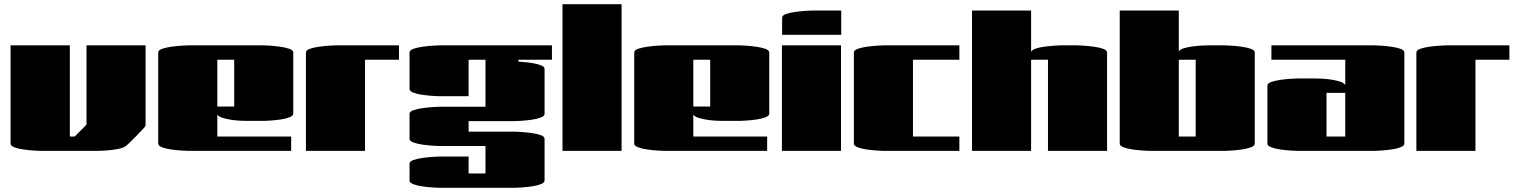

<svg xmlns="http://www.w3.org/2000/svg" viewBox="-20 -715 7194 910"><path d="M30 -500H311V-68H334L390 -124V-500H670V-120Q670 -117 657 -103Q644 -89 627 -71.5Q610 -54 595.5 -40Q581 -26 578 -24Q565 -14 539.5 -9Q514 -4 487.5 -2Q461 0 444 0H170Q162 0 139.5 -1.5Q117 -3 91.5 -6.5Q66 -10 48 -17Q30 -24 30 -34Z M1360 -68V0H870Q862 0 839.5 -1.5Q817 -3 791.5 -6.5Q766 -10 748 -17Q730 -24 730 -34V-466Q730 -477 748 -483.5Q766 -490 791.5 -493.5Q817 -497 839.5 -498.5Q862 -500 870 -500H1230Q1238 -500 1260.5 -498.5Q1283 -497 1308.5 -493.5Q1334 -490 1352 -483.5Q1370 -477 1370 -466V-176Q1370 -166 1352 -159Q1334 -152 1308.5 -148.5Q1283 -145 1260.5 -143.5Q1238 -142 1230 -142H1149Q1139 -142 1118 -143Q1097 -144 1074 -147.5Q1051 -151 1033 -157Q1015 -163 1010 -172V-68ZM1010 -210H1090V-432H1010Z M1710 0H1430V-466Q1430 -477 1448 -483.5Q1466 -490 1491.5 -493.5Q1517 -497 1539.5 -498.5Q1562 -500 1570 -500H1871V-432H1710Z M2201 107H2281V-23H2061Q2053 -23 2030.5 -24.5Q2008 -26 1982.5 -29.5Q1957 -33 1939 -40Q1921 -47 1921 -57V-175Q1921 -186 1939 -192.5Q1957 -199 1982.5 -202.5Q2008 -206 2030.5 -207.5Q2053 -209 2061 -209H2281V-432H2201V-259H2061Q2053 -259 2030.5 -260.5Q2008 -262 1982.5 -265.5Q1957 -269 1939 -276Q1921 -283 1921 -293V-466Q1921 -477 1939 -483.5Q1957 -490 1982.5 -493.5Q2008 -497 2030.5 -498.5Q2053 -500 2061 -500H2596V-432H2437V-423Q2452 -422 2472.5 -420Q2493 -418 2513.5 -414Q2534 -410 2547.5 -404Q2561 -398 2561 -389V-175Q2561 -165 2543 -158Q2525 -151 2499.5 -147.5Q2474 -144 2451.5 -142.5Q2429 -141 2421 -141H2201V-91H2421Q2429 -91 2451.5 -89.5Q2474 -88 2499.5 -84.5Q2525 -81 2543 -74.5Q2561 -68 2561 -57V141Q2561 151 2543 158Q2525 165 2499.5 168.5Q2474 172 2451.5 173.5Q2429 175 2421 175H2061Q2053 175 2030.5 173.5Q2008 172 1982.5 168.5Q1957 165 1939 158Q1921 151 1921 141V61Q1921 50 1939 43.5Q1957 37 1982.5 33.5Q2008 30 2030.5 28.5Q2053 27 2061 27H2201Z M2926 0H2646V-695H2926Z M3616 -68V0H3126Q3118 0 3095.5 -1.5Q3073 -3 3047.5 -6.5Q3022 -10 3004 -17Q2986 -24 2986 -34V-466Q2986 -477 3004 -483.5Q3022 -490 3047.5 -493.5Q3073 -497 3095.5 -498.5Q3118 -500 3126 -500H3486Q3494 -500 3516.5 -498.5Q3539 -497 3564.5 -493.5Q3590 -490 3608 -483.5Q3626 -477 3626 -466V-176Q3626 -166 3608 -159Q3590 -152 3564.5 -148.5Q3539 -145 3516.5 -143.5Q3494 -142 3486 -142H3405Q3395 -142 3374 -143Q3353 -144 3330 -147.5Q3307 -151 3289 -157Q3271 -163 3266 -172V-68ZM3266 -210H3346V-432H3266Z M3967 -550H3687V-631Q3687 -642 3705 -648.5Q3723 -655 3748.5 -658.5Q3774 -662 3796.5 -663.5Q3819 -665 3827 -665H3967ZM3686 -500H3966V0H3686Z M4527 -500V-432H4307V-68H4527V0H4167Q4159 0 4136.5 -1.5Q4114 -3 4088.5 -6.5Q4063 -10 4045 -17Q4027 -24 4027 -34V-466Q4027 -477 4045 -483.5Q4063 -490 4088.5 -493.5Q4114 -497 4136.5 -498.5Q4159 -500 4167 -500Z M4867 0H4587V-665H4867V-470Q4872 -479 4890 -485Q4908 -491 4931.5 -494Q4955 -497 4975.5 -498.5Q4996 -500 5006 -500H5087Q5095 -500 5117.5 -498.5Q5140 -497 5165.5 -493.5Q5191 -490 5209 -483.5Q5227 -477 5227 -466V0H4947V-432H4867Z M5287 -665H5567V-472Q5573 -481 5591.5 -486.5Q5610 -492 5632.5 -495Q5655 -498 5675 -499Q5695 -500 5705 -500H5787Q5795 -500 5817.5 -498.5Q5840 -497 5865.5 -493.5Q5891 -490 5909 -483.5Q5927 -477 5927 -466V-34Q5927 -24 5909 -17Q5891 -10 5865.5 -6.5Q5840 -3 5817.5 -1.5Q5795 0 5787 0H5427Q5419 0 5396.5 -1.5Q5374 -3 5348.5 -6.5Q5323 -10 5305 -17Q5287 -24 5287 -34ZM5567 -68H5647V-432H5567Z M6006 -432V-500H6496Q6504 -500 6526.5 -498.5Q6549 -497 6574.5 -493.5Q6600 -490 6618 -483.5Q6636 -477 6636 -466V-34Q6636 -24 6618 -17Q6600 -10 6574.5 -6.5Q6549 -3 6526.5 -1.5Q6504 0 6496 0H6127Q6119 0 6096.5 -1.5Q6074 -3 6048.5 -6.5Q6023 -10 6005 -17Q5987 -24 5987 -34V-309Q5987 -320 6005 -326.5Q6023 -333 6048.5 -336.5Q6074 -340 6096.5 -341.5Q6119 -343 6127 -343H6216Q6227 -343 6247.5 -342Q6268 -341 6291 -337.5Q6314 -334 6332 -328Q6350 -322 6355 -313Q6356 -312 6356 -309V-432ZM6356 -275H6267V-68H6356Z M6973 0H6693V-466Q6693 -477 6711 -483.5Q6729 -490 6754.5 -493.5Q6780 -497 6802.5 -498.5Q6825 -500 6833 -500H7134V-432H6973Z"/></svg>

Font: Gajraj One
Style: Regular
Weight: 400
Designer: Saurabh Sharma
Foundry: Saurabh Sharma
Version: Version 1.000